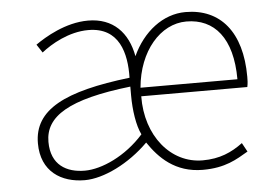

<svg xmlns="http://www.w3.org/2000/svg" viewBox="-44 -598 951 669"><g transform="rotate(-5 431.5 -263.5)"><path d="M227 13C293 13 383 -31 451 -99C488 -44 543 13 640 13C719 13 759 -13 800 -37L783 -68C744 -39 702 -20 642 -20C531 -20 446 -122 448 -261H819C822 -275 822 -286 822 -297C822 -453 749 -540 627 -540C548 -540 478 -485 440 -402C425 -485 374 -540 286 -540C207 -540 134 -496 100 -472L119 -443C153 -470 216 -507 284 -507C393 -507 415 -414 413 -329C184 -302 75 -247 75 -129C75 -30 145 13 227 13ZM230 -20C166 -20 112 -50 112 -131C112 -220 195 -273 413 -298V-267C413 -216 421 -161 437 -129C374 -58 289 -20 230 -20ZM448 -291C459 -418 536 -507 627 -507C725 -507 787 -435 787 -291Z"/></g></svg>

Font: Noto Sans JP Thin
Style: Regular
Weight: 100
Designer: Ryoko NISHIZUKA 西塚涼子 (kana, bopomofo & ideographs); Paul D. Hunt (Latin, Greek & Cyrillic); Sandoll Communications 산돌커뮤니
Foundry: Adobe
Version: Version 2.004;hotconv 1.0.118;makeotfexe 2.5.65603